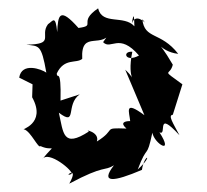

<svg xmlns="http://www.w3.org/2000/svg" viewBox="-20 -749 497 460"><path d="M58 -547 57 -516C93 -451 26 -438 38 -439C54 -434 72 -392 77 -399C109 -384 115 -410 81 -367C95 -391 159 -337 151 -332C128 -323 172 -356 146 -309C232 -355 229 -338 253 -353C219 -309 252 -313 320 -342C326 -382 350 -379 310 -343C334 -407 331 -365 345 -431C350 -404 398 -376 362 -432C382 -422 351 -489 410 -425C394 -455 382 -473 394 -474L417 -547C364 -586 387 -565 394 -594C351 -668 359 -625 407 -620C365 -674 326 -654 321 -703C343 -674 301 -736 293 -681C294 -670 301 -747 302 -686C277 -714 225 -688 215 -729C165 -695 213 -688 168 -682C122 -734 119 -712 117 -672C113 -714 107 -699 95 -691C74 -663 114 -643 43 -642C73 -638 79 -644 91 -575C80 -583 32 -601 26 -563ZM227 -648C246 -628 265 -672 313 -616C280 -598 272 -627 297 -625C282 -553 314 -551 280 -582L326 -473C276 -510 290 -481 292 -458C330 -455 251 -469 283 -441C223 -443 261 -440 212 -410C220 -433 179 -440 193 -434C130 -393 132 -431 121 -479C166 -445 136 -498 171 -523L125 -508C127 -591 116 -557 116 -573C134 -611 163 -596 177 -608C173 -682 229 -625 249 -679Z"/></svg>

Font: Asimov Aggro
Style: Medium
Weight: 500
Designer: Google
Version: Version 2.000980; 2014